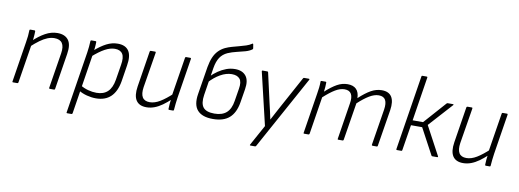

<svg xmlns="http://www.w3.org/2000/svg" viewBox="-67 -1104 4568 1691"><g transform="rotate(10 2217.5 -259.0)"><path d="M388 0Q381 0 382 -8L433 -326Q452 -447 352 -447Q322 -447 290.5 -434.5Q259 -422 224 -396.5Q189 -371 147 -332L155 -385Q209 -437 262.5 -466.5Q316 -496 371 -496Q438 -496 469 -455Q500 -414 486 -329L435 -8Q434 0 427 0ZM60 0Q52 0 54 -8L111 -367Q116 -394 119 -424.5Q122 -455 122 -476Q122 -484 130 -484H167Q173 -484 174 -477Q174 -465 173 -447.5Q172 -430 170 -412Q168 -394 166 -378L164 -364L107 -8Q106 -4 104 -2Q102 0 98 0Z M802 12Q763 12 720.5 1Q678 -10 647 -30L653 -78Q685 -58 723.5 -47.5Q762 -37 799 -37Q862 -37 899 -72Q936 -107 948 -180L970 -316Q982 -384 962 -415.5Q942 -447 893 -447Q852 -447 804.5 -421.5Q757 -396 694 -340L702 -394Q761 -446 810 -471Q859 -496 911 -496Q980 -496 1009 -452Q1038 -408 1023 -320L1000 -175Q984 -82 934.5 -35Q885 12 802 12ZM577 185Q569 185 571 177L658 -372Q662 -397 664.5 -424.5Q667 -452 668 -476Q668 -484 676 -484H713Q720 -484 720 -477Q720 -465 719 -450Q718 -435 716.5 -420Q715 -405 713 -394L709 -363L624 177Q622 185 615 185Z M1254 12Q1189 12 1161.5 -30Q1134 -72 1147 -155L1198 -476Q1200 -484 1207 -484H1245Q1253 -484 1252 -476L1200 -158Q1191 -98 1209.5 -67.5Q1228 -37 1275 -37Q1319 -37 1367 -66Q1415 -95 1476 -152L1467 -99Q1430 -64 1395 -39Q1360 -14 1325 -1Q1290 12 1254 12ZM1456 0Q1449 0 1449 -7Q1449 -29 1451.5 -52Q1454 -75 1457 -99L1458 -126L1514 -476Q1515 -484 1522 -484H1560Q1568 -484 1567 -476L1510 -117Q1506 -91 1503 -62.5Q1500 -34 1498 -7Q1498 0 1490 0Z M1848 12Q1752 12 1709.5 -36Q1667 -84 1683 -182L1723 -430Q1732 -481 1747.5 -517.5Q1763 -554 1787.5 -579.5Q1812 -605 1845 -621Q1873 -634 1903.5 -642.5Q1934 -651 1966 -659.5Q1998 -668 2026 -677Q2054 -686 2076 -701Q2080 -704 2082 -702.5Q2084 -701 2085 -698L2091 -662Q2091 -655 2086 -652Q2063 -635 2027 -625Q1991 -615 1952 -606Q1913 -597 1875 -581Q1833 -562 1809.5 -526.5Q1786 -491 1776 -431L1737 -184Q1725 -107 1752.5 -72Q1780 -37 1853 -37Q1923 -37 1961.5 -71.5Q2000 -106 2011 -178L2029 -289Q2040 -352 2017.5 -379Q1995 -406 1946 -406Q1896 -406 1844 -376.5Q1792 -347 1746 -296L1754 -351Q1784 -381 1817.5 -404Q1851 -427 1888.5 -441Q1926 -455 1967 -455Q2032 -455 2064 -415Q2096 -375 2083 -296L2063 -173Q2047 -79 1995 -33.5Q1943 12 1848 12Z M2216 185Q2207 185 2212 176L2312 -6L2201 -475Q2199 -484 2208 -484H2249Q2256 -484 2257 -477L2316 -215Q2325 -180 2332.5 -144Q2340 -108 2348 -72H2349Q2368 -107 2386.5 -142.5Q2405 -178 2424 -212L2569 -478Q2571 -482 2573 -483Q2575 -484 2579 -484H2620Q2624 -484 2625.5 -481.5Q2627 -479 2625 -475L2266 179Q2263 185 2256 185Z M2664 0Q2656 0 2658 -8L2715 -367Q2720 -394 2723 -423Q2726 -452 2726 -477Q2726 -484 2733 -484H2771Q2777 -484 2777 -477Q2777 -458 2775.5 -437.5Q2774 -417 2771 -395Q2826 -445 2871.5 -470.5Q2917 -496 2966 -496Q3017 -496 3043.5 -469Q3070 -442 3071 -390Q3128 -443 3175 -469.5Q3222 -496 3272 -496Q3335 -496 3360.5 -455Q3386 -414 3374 -336L3321 -8Q3320 0 3313 0H3275Q3267 0 3268 -8L3320 -331Q3329 -388 3313 -417.5Q3297 -447 3253 -447Q3214 -447 3169.5 -420.5Q3125 -394 3070 -343L3016 -8Q3015 -4 3013 -2Q3011 0 3008 0H2969Q2961 0 2963 -8L3014 -331Q3024 -388 3007.5 -417.5Q2991 -447 2947 -447Q2908 -447 2864.5 -421Q2821 -395 2764 -343L2711 -8Q2709 0 2702 0Z M3909 -484Q3913 -484 3914.5 -481Q3916 -478 3912 -475L3722 -265L3859 -9Q3861 -6 3859.5 -3Q3858 0 3854 0H3810Q3804 0 3802 -4L3677 -237H3577L3540 -7Q3539 0 3532 0H3493Q3486 0 3487 -7L3593 -676Q3594 -683 3600 -683H3639Q3647 -683 3646 -676L3584 -282H3677L3852 -479Q3857 -484 3862 -484Z M4086 12Q4021 12 3993.5 -30Q3966 -72 3979 -155L4030 -476Q4032 -484 4039 -484H4077Q4085 -484 4084 -476L4032 -158Q4023 -98 4041.5 -67.5Q4060 -37 4107 -37Q4151 -37 4199 -66Q4247 -95 4308 -152L4299 -99Q4262 -64 4227 -39Q4192 -14 4157 -1Q4122 12 4086 12ZM4288 0Q4281 0 4281 -7Q4281 -29 4283.5 -52Q4286 -75 4289 -99L4290 -126L4346 -476Q4347 -484 4354 -484H4392Q4400 -484 4399 -476L4342 -117Q4338 -91 4335 -62.5Q4332 -34 4330 -7Q4330 0 4322 0Z"/></g></svg>

Font: Sofia Sans Light
Style: Italic
Weight: 300
Italic angle: -9°
Version: Version 4.100-B